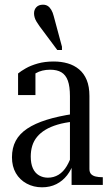

<svg xmlns="http://www.w3.org/2000/svg" viewBox="-20 -788 473 818"><path d="M295 -303 294 -270Q255 -266 225 -257Q195 -248 173.5 -235Q152 -222 138 -205Q124 -188 117.5 -167Q111 -146 111 -121Q111 -91 120 -71Q129 -51 146 -41Q163 -31 184 -31Q209 -31 229.5 -43.5Q250 -56 264.5 -80.5Q279 -105 289 -138L295 -99Q285 -66 266 -41.5Q247 -17 220 -3.5Q193 10 159 10Q123 10 93.5 -6Q64 -22 47.5 -50.5Q31 -79 31 -118Q31 -158 47 -188Q63 -218 96 -240Q129 -262 178.5 -277.5Q228 -293 295 -303ZM285 0V-93L278 -91V-378Q278 -420 269 -444.5Q260 -469 241.5 -480Q223 -491 194 -491Q158 -491 132.5 -476Q107 -461 90 -434Q91 -451 94.5 -461.5Q98 -472 103.5 -478Q109 -484 116.5 -486.5Q124 -489 131 -489V-383H57V-475Q69 -485 90 -497Q111 -509 141 -517.5Q171 -526 209 -526Q241 -526 268.5 -518Q296 -510 317 -492.5Q338 -475 349.5 -447Q361 -419 361 -379V-68Q361 -54 368 -46.5Q375 -39 387.5 -36Q400 -33 416 -33H418V0ZM209 -719 244 -589V-575H224L148 -677Q141 -687 135.5 -696Q130 -705 127.5 -714Q125 -723 125 -731Q125 -747 135 -757.5Q145 -768 163 -768Q175 -768 183.5 -762.5Q192 -757 198.5 -746Q205 -735 209 -719Z"/></svg>

Font: Roboto Serif 120pt ExtraCondensed
Style: Regular
Weight: 400
Width: 2
Designer: Greg Gazdowicz
Foundry: Commercial Type
Version: Version 1.008